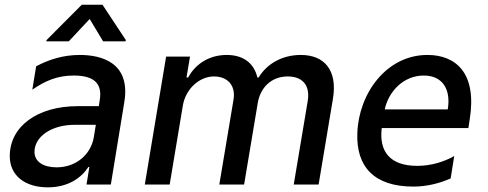

<svg xmlns="http://www.w3.org/2000/svg" viewBox="-20 -787 2081 819"><path d="M273.4 -610.8 362.6 -706 419.7 -610.8H515.6L516.7 -616.1L417.3 -766.7H328.8L178.6 -616.1L177.6 -610.8ZM183.9 12.1C271.3 12.1 327.4 -28.8 356.9 -74.6H361.2L349.1 0H452.8L510.3 -351.6C538 -519.9 413 -552.6 320.3 -552.6C252.1 -552.6 191.4 -534.4 134.2 -504.3L117.9 -404.5C171.5 -441.4 223.4 -464.8 294.7 -464.8C386 -464.8 415.5 -426.8 405.9 -362.9L401.6 -334.2H311.8C139.6 -334.2 21.7 -247.9 21.7 -121.1C21.7 -35.9 89.1 12.1 183.9 12.1ZM221.2 -73.2C164.8 -73.2 127.1 -97.3 127.1 -139.2C127.1 -203.8 198.9 -254.6 298.3 -254.6H388.8L380 -201C367.9 -130 306.8 -73.2 221.2 -73.2Z M597.7 0H703.8L759.9 -336.3C772 -409.4 832 -460.9 892.4 -460.9C951.7 -460.9 985.8 -421.9 976.2 -362.6L915.5 0H1021.3L1079.5 -347.7C1090.6 -414.1 1138.1 -460.9 1207.4 -460.9C1263.5 -460.9 1304.7 -430 1292.6 -355.8L1233 0H1339.1L1400.2 -365.8C1420.8 -490.4 1361.2 -552.6 1263.1 -552.6C1184.3 -552.6 1118.6 -515.3 1083.5 -456.7H1077.8C1063.9 -516.3 1019.2 -552.6 947.1 -552.6C875 -552.6 815.3 -516.7 782.7 -456.7H775.6L790.5 -545.5H688.6Z M1803.3 -552.6C1627.8 -552.6 1509.9 -387.4 1504.3 -219.5C1498.6 -77.4 1574.6 8.9 1743.3 8.9C1802.6 8.9 1857.6 -6 1902.3 -25.9L1917.6 -121.4C1873.9 -96.6 1818.5 -79.5 1759.9 -79.5C1644.2 -79.5 1596.2 -139.9 1608.3 -240.8H1978L1983.7 -278.4C2015.3 -475.5 1924.4 -552.6 1803.3 -552.6ZM1889.9 -320.3H1621.1C1637.8 -397.4 1701.3 -464.8 1787.6 -464.8C1869.3 -464.8 1904.1 -403.8 1889.9 -320.3Z"/></svg>

Font: TID UI Medium
Style: Italic
Weight: 500
Italic angle: -9.39999°
Designer: The TID Project Authors
Foundry: Bakken & Bæck
Version: Version 1.001;hotconv 1.0.109;makeotfexe 2.5.65596